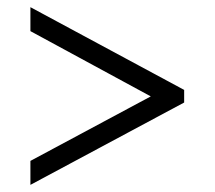

<svg xmlns="http://www.w3.org/2000/svg" viewBox="-20 -626 599 536"><path d="M64.9 -176.8 400.9 -356.9 64.9 -539.1V-606L494.1 -375V-339.8L64.9 -109.9Z"/></svg>

Font: Noto Serif Gujarati
Style: Regular
Weight: 400
Designer: Indian Type Foundry
Foundry: Monotype Imaging Inc.
Version: Version 1.02